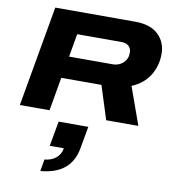

<svg xmlns="http://www.w3.org/2000/svg" viewBox="-112 -784 1157 1294"><g transform="rotate(10 466.5 -137.0)"><path d="M39.1 0 160.2 -688H707Q811.5 -688 865.7 -636.5Q919.9 -585 919.9 -503.9Q919.9 -421.4 878.4 -355.7Q836.9 -290 757.8 -257.8L850.1 0H629.9L557.1 -229H282.2L242.2 0ZM309.1 -378.9H608.9Q649.9 -378.9 679 -405.8Q708 -432.6 708 -475.1Q708 -504.9 689.9 -521Q671.9 -537.1 639.2 -537.1H336.9ZM252 414.1 266.1 333Q314 328.6 344.5 303Q375 277.3 381.8 235.8H285.2L315.9 64.9H519L492.2 214.8Q460.9 397 252 414.1Z"/></g></svg>

Font: Archivo Expanded ExtraBold
Style: Italic
Weight: 800
Width: 7
Italic angle: -10°
Designer: Hector Gatti
Foundry: Omnibus-Type
Version: Version 2.001